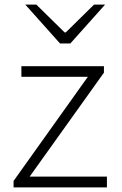

<svg xmlns="http://www.w3.org/2000/svg" viewBox="-20 -815 530 835"><path d="M39 -28 362 -481H73V-527H432V-499L109 -47H445V0H39ZM90 -795H138L261 -674H266L389 -795H437L286 -626H241Z"/></svg>

Font: Nebula Sans Light
Style: Regular
Weight: 300
Designer: Paul D. Hunt for Adobe (as Source Sans)
Foundry: Nebula Entertainment & Broadcasting LLC
Version: Version 1.010